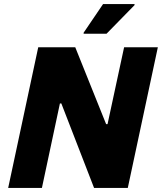

<svg xmlns="http://www.w3.org/2000/svg" viewBox="-20 -919 792 939"><path d="M20 0 167 -688H348L499 -312H506L587 -688H752L605 0H440L280 -413H273L185 0ZM389 -754V-759L484 -899H638V-894L501 -754Z"/></svg>

Font: Saira Thin
Style: Bold Italic
Weight: 700
Italic angle: -12°
Version: Version 1.101